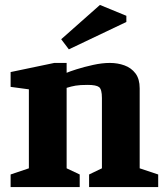

<svg xmlns="http://www.w3.org/2000/svg" viewBox="-20 -758 672 778"><path d="M23 0V-51L97 -76V-396L23 -406V-466L200 -503H250V-463Q261 -468 291 -477.5Q321 -487 357.5 -495Q394 -503 425 -503Q457 -503 484.5 -493Q512 -483 529 -460.5Q546 -438 546 -400V-76L621 -51V0H341V-51L393 -76V-361Q393 -396 381.5 -405Q370 -414 335 -414Q304 -414 286.5 -411Q269 -408 250 -402V-76L303 -51V0ZM259 -558 228 -599 385 -738 492 -694V-669Z"/></svg>

Font: Manuale ExtraBold
Style: Regular
Weight: 800
Version: Version 1.002